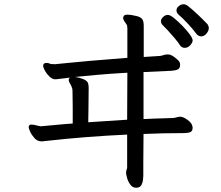

<svg xmlns="http://www.w3.org/2000/svg" viewBox="-20 -809 1040 903"><path d="M962 -677Q962 -664 951 -651Q940 -638 926 -638Q912 -638 901 -653Q890 -669 865 -696Q840 -723 818 -742Q810 -750 810 -760.5Q810 -771 820.5 -780Q831 -789 843 -789Q852 -789 861 -783Q881 -768 907 -743.5Q933 -719 956 -695Q962 -686 962 -677ZM183 -500Q183 -513 199 -513Q206 -513 211 -511Q216 -509 219 -508Q224 -508 228.5 -507.5Q233 -507 239 -507Q244 -507 289 -512Q372 -521 579 -537V-676Q579 -689 575.5 -693.5Q572 -698 565.5 -708Q559 -718 559 -724Q559 -730 563 -735Q567 -740 579 -740Q596 -740 625 -733Q645 -727 650.5 -716.5Q656 -706 656 -688V-541L733 -546Q741 -547 749.5 -550Q758 -553 768 -553H771Q788 -553 814 -529Q826 -519 827 -508V-503Q827 -486 813 -481Q802 -477 784 -476L655 -470V-249Q688 -251 793 -254Q801 -254 809.5 -257Q818 -260 828 -260H830Q843 -259 863 -244.5Q883 -230 885 -214Q885 -214 885.5 -212.5Q886 -211 886 -208Q886 -190 871 -186Q860 -183 842 -183Q748 -183 655 -179Q654 -101 654 -46V18Q654 24 652.5 37Q651 50 645 61Q638 74 620.5 74Q603 74 592.5 59Q582 44 578 29Q573 10 573 8V5Q573 -4 575.5 -11Q578 -18 578 -21V-176Q383 -167 205 -147Q183 -144 177 -144Q156 -144 142.5 -159Q129 -174 122 -189.5Q115 -205 115 -210Q115 -221 124 -223H125H128Q140 -223 156 -218Q169 -215 171.5 -215Q174 -215 176.5 -215.5Q179 -216 198.5 -217.5Q218 -219 253 -222.5Q288 -226 322 -228V-305Q322 -343 321 -382Q321 -393 317 -400Q316 -405 309.5 -415.5Q303 -426 303 -433Q303 -440 310 -444Q264 -439 255 -437.5Q246 -436 238 -436Q225 -437 212 -449.5Q199 -462 191 -477Q183 -492 183 -500ZM397 -395 396 -294Q396 -263 395 -234Q440 -237 578 -246L579 -467Q490 -462 432.5 -456.5Q375 -451 333 -447Q351 -445 369 -438Q387 -431 392 -422Q397 -413 397 -395ZM849 -584Q834 -584 826 -597Q817 -611 801 -630Q766 -671 744 -692Q737 -699 737 -709.5Q737 -720 747.5 -729.5Q758 -739 769 -739Q780 -739 799 -723.5Q818 -708 838 -687.5Q858 -667 872 -648Q886 -629 886 -619Q886 -609 875 -596.5Q864 -584 849 -584Z"/></svg>

Font: Moon Stars Kai
Style: Bold
Weight: 700
Designer: GuiWonder
Version: Version 1.101